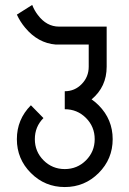

<svg xmlns="http://www.w3.org/2000/svg" viewBox="-20 -753 528 783"><path d="M244.1 9.8Q163.1 9.8 106 -47.4Q48.8 -104.5 48.8 -185.5Q48.8 -266.1 106 -323.7L157.2 -271.5Q122.1 -236.3 122.1 -185.5Q122.1 -134.8 157.7 -99.1Q193.4 -63.5 244.1 -63.5Q294.9 -63.5 330.6 -99.1Q366.2 -134.8 366.2 -185.5Q366.2 -236.3 330.6 -272Q294.9 -307.6 244.1 -307.6V-380.9Q284.7 -380.9 313.2 -410.2Q341.8 -439.5 341.8 -481V-571.3H207.5Q134.8 -577.1 82.5 -640.1Q62 -664.6 48.8 -693.4L111.3 -732.9Q120.1 -710.4 134.3 -691.9Q169.9 -644.5 220.7 -644.5H415V-481Q415 -398.9 353.5 -347.7Q368.7 -337.4 382.3 -323.7Q439.5 -266.1 439.5 -185.5Q439.5 -104.5 382.3 -47.4Q325.2 9.8 244.1 9.8Z"/></svg>

Font: Catrinity
Style: Regular
Weight: 400
Designer: Alexander Lange
Foundry: High-Logic / Made with FontCreator
Version: Version 2.090;May 20, 2024;FontCreator 15.0.0.2974 64-bit